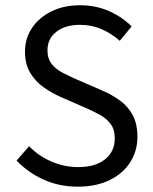

<svg xmlns="http://www.w3.org/2000/svg" viewBox="-20 -688 574 720"><path d="M271.7 12Q202 12 143.8 -14.3Q85.6 -40.6 42.1 -85.8L89.1 -139.6Q124.1 -103.4 172.5 -82.4Q220.9 -61.4 273.2 -61.4Q338.1 -61.4 374.2 -90.8Q410.4 -120.2 410.4 -168.1Q410.4 -201.8 395.7 -222Q381.1 -242.3 356.6 -256.2Q332 -270 300.9 -283.6L206.6 -324.8Q175.4 -338.5 144.8 -359.8Q114.1 -381.2 93.9 -413.8Q73.7 -446.5 73.7 -494.1Q73.7 -544.4 100.3 -583.6Q126.8 -622.8 173.4 -645.6Q220 -668.3 280.3 -668.3Q339.9 -668.3 389.8 -645.9Q439.7 -623.5 473.6 -588.8L429.1 -535Q398 -562.4 360.9 -578.7Q323.8 -594.9 280.3 -594.9Q225.3 -594.9 191.6 -569Q158 -543.2 158 -499.1Q158 -467.6 174.2 -447.7Q190.4 -427.7 215.9 -414.8Q241.4 -401.8 266.6 -390.5L360.1 -350Q399.2 -333.4 429.8 -311.1Q460.3 -288.8 477.8 -256Q495.3 -223.3 495.3 -174.5Q495.3 -122.7 468.7 -80.2Q442 -37.8 391.7 -12.9Q341.3 12 271.7 12Z"/></svg>

Font: Source Sans 3 VF
Style: Regular
Weight: 200
Designer: Paul D. Hunt
Foundry: Adobe
Version: Version 3.046;hotconv 1.0.118;makeotfexe 2.5.65603